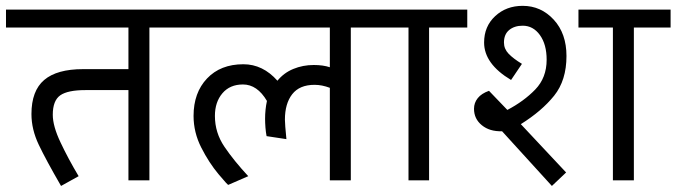

<svg xmlns="http://www.w3.org/2000/svg" viewBox="-50 -602 2259 641"><path d="M448.8 -510V0H378.8V-301.2H235Q176.2 -301.2 151.2 -283.8Q126.2 -266.2 126.2 -218.8Q126.2 -181.2 151.9 -126.9Q177.5 -72.5 212.5 -13.8L153.8 18.8Q103.8 -67.5 79.4 -118.8Q55 -170 55 -221.2Q55 -298.8 97.5 -335Q140 -371.2 227.5 -371.2H378.8V-510H-30V-570H571.2V-510Z M1121.2 -510V0H1051.2V-308.8Q1025 -318.8 1000 -318.8Q950 -318.8 925.6 -287.5Q901.2 -256.2 901.2 -202.5Q901.2 -187.5 906.2 -137.5L840 -147.5Q837.5 -160 836.2 -176.2Q835 -192.5 835 -205Q835 -236.2 841.2 -265Q808.8 -320 761.2 -320Q717.5 -320 692.5 -290.6Q667.5 -261.2 667.5 -215Q667.5 -158.8 699.4 -111.9Q731.2 -65 778.8 -13.8L712.5 15Q712.5 18.8 680 -20Q647.5 -58.8 621.9 -109.4Q596.2 -160 596.2 -215Q596.2 -292.5 641.2 -340Q686.2 -387.5 762.5 -387.5Q827.5 -387.5 876.2 -332.5Q897.5 -358.8 929.4 -371.9Q961.2 -385 997.5 -385Q1028.8 -385 1051.2 -377.5V-510H511.2V-570H1243.8V-510Z M1382.5 -510V0H1313.8V-510H1183.8V-570H1510V-510Z M1688.8 -187.5 1840 -26.2 1792.5 18.8 1626.2 -163.8Q1585 -162.5 1558.8 -183.8Q1532.5 -205 1532.5 -238.8Q1532.5 -258.8 1545 -274.4Q1557.5 -290 1582.5 -298.8L1643.8 -235Q1698.8 -263.8 1736.9 -303.1Q1775 -342.5 1775 -402.5Q1775 -453.8 1752.5 -485Q1730 -516.2 1695 -516.2Q1667.5 -516.2 1650 -501.9Q1632.5 -487.5 1632.5 -460Q1632.5 -438.8 1648.1 -422.5Q1663.8 -406.2 1692.5 -388.8L1656.2 -335Q1566.2 -388.8 1566.2 -460Q1566.2 -513.8 1603.1 -548.1Q1640 -582.5 1695 -582.5Q1756.2 -582.5 1798.8 -536.2Q1841.2 -490 1841.2 -415Q1841.2 -333.8 1800 -282.5Q1758.8 -231.2 1688.8 -187.5ZM2066.2 -510V0H1996.2V-510H1881.2V-570H2188.8V-510Z"/></svg>

Font: Cambay
Style: Regular
Weight: 400
Designer: Pooja Saxena
Foundry: Pooja Saxena
Version: Version 1.181;PS 001.181;hotconv 1.0.70;makeotf.lib2.5.58329